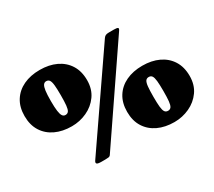

<svg xmlns="http://www.w3.org/2000/svg" viewBox="-142 -1040 1484 1330"><g transform="rotate(-30 600.0 -375.0)"><path d="M35 -540Q35 -468.5 66.8 -418.2Q98.5 -368 154.8 -341.5Q211 -315 285 -315Q349 -315 406.2 -341.5Q463.5 -368 499.2 -418.2Q535 -468.5 535 -540Q535 -611.5 503.2 -661.8Q471.5 -712 415.2 -738.5Q359 -765 285 -765Q211 -765 154.8 -738.5Q98.5 -712 66.8 -661.8Q35 -611.5 35 -540ZM245 -540Q245 -591 249 -620.5Q253 -650 261.8 -662.5Q270.5 -675 285 -675Q302 -675 310.5 -662.5Q319 -650 322 -620.5Q325 -591 325 -540Q325 -489 322 -459.5Q319 -430 310.5 -417.5Q302 -405 285 -405Q270.5 -405 261.8 -417.5Q253 -430 249 -459.5Q245 -489 245 -540ZM830.5 -750Q813 -750 804 -745.5Q795 -741 788 -731L305 -29Q295.5 -15 302 -7.5Q308.5 0 338.5 0H368.5Q384.5 0 395.2 -1.5Q406 -3 412 -12L898 -725Q908 -739.5 901.8 -744.8Q895.5 -750 871.5 -750ZM665 -210Q665 -138.5 696.8 -88.2Q728.5 -38 784.8 -11.5Q841 15 915 15Q979 15 1036.2 -11.5Q1093.5 -38 1129.2 -88.2Q1165 -138.5 1165 -210Q1165 -281.5 1133.2 -331.8Q1101.5 -382 1045.2 -408.5Q989 -435 915 -435Q841 -435 784.8 -408.5Q728.5 -382 696.8 -331.8Q665 -281.5 665 -210ZM875 -210Q875 -261 878 -290.5Q881 -320 889.5 -332.5Q898 -345 915 -345Q932 -345 940.5 -332.5Q949 -320 952 -290.5Q955 -261 955 -210Q955 -159 952 -129.5Q949 -100 940.5 -87.5Q932 -75 915 -75Q898 -75 889.5 -87.5Q881 -100 878 -129.5Q875 -159 875 -210Z"/></g></svg>

Font: Besley Black
Style: Regular
Weight: 900
Designer: Owen Earl
Foundry: indestructible type*
Version: Version 2.001